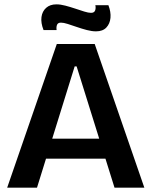

<svg xmlns="http://www.w3.org/2000/svg" viewBox="-20 -862 696 882"><path d="M13 0 241 -660H415L643 0H506L332 -557H323L150 0ZM132 -133V-225H540V-133ZM421 -718Q402 -718 379 -724Q356 -730 333 -738Q310 -746 291 -752Q272 -758 260 -758Q246 -758 242 -748Q238 -738 240 -724H180Q167 -757 170.5 -783.5Q174 -810 192 -826Q210 -842 239 -842Q258 -842 280.5 -836Q303 -830 325.5 -822.5Q348 -815 367 -809Q386 -803 398 -803Q413 -803 417 -814Q421 -825 418 -838H478Q490 -807 487.5 -780Q485 -753 468.5 -735.5Q452 -718 421 -718Z"/></svg>

Font: Bricolage Grotesque 60pt SemiBold
Style: Regular
Weight: 600
Version: Version 1.001;gftools[0.9.33.dev8+g029e19f]